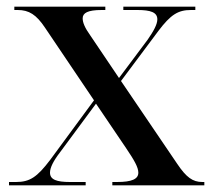

<svg xmlns="http://www.w3.org/2000/svg" viewBox="-20 -556 637 576"><path d="M7 0H237V-10H190C150 -10 130 -17 130 -38C130 -53 140 -73 160 -99L268 -245L358 -112C383 -75 395 -54 395 -38C395 -19 376 -10 331 -10H317V0H593V-10H587C558 -10 539 -24 512 -64L343 -313L455 -463C492 -512 514 -526 553 -526H566V-536H350V-526H392C432 -526 452 -519 452 -498C452 -483 441 -463 423 -437L337 -322L250 -451C235 -472 228 -488 228 -501C228 -517 243 -526 285 -526H296V-536H23V-526H33C67 -526 89 -512 115 -473L262 -255L131 -77C91 -24 69 -10 28 -10H7Z"/></svg>

Font: Noto Serif Display Medium
Style: Regular
Weight: 500
Designer: Monotype Design Team
Foundry: Monotype Imaging Inc.
Version: Version 2.009